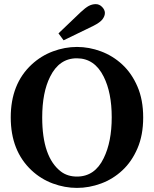

<svg xmlns="http://www.w3.org/2000/svg" viewBox="-20 -898 748 933"><path d="M574.7 -70.3Q529.3 -27.8 471.2 -6.3Q413.1 15.1 354 15.1Q294.9 15.1 236.8 -6.3Q178.7 -27.8 133.3 -70.3Q32.2 -165 32.2 -327.6Q32.2 -490.2 133.8 -584.5Q179.7 -627 237.3 -648.4Q294.9 -669.9 354 -669.9Q413.1 -669.9 470.7 -648.4Q528.3 -627 574.2 -584.5Q620.1 -542 647.9 -477.5Q675.8 -413.1 675.8 -327.1Q675.8 -241.2 647.9 -176.8Q620.1 -112.3 574.7 -70.3ZM185.1 -327.1Q185.1 -134.3 275.9 -64.5Q308.1 -40 354 -40Q440.9 -40 483.9 -129.4Q522.9 -208.5 522.9 -328.1Q522.9 -447.8 483.9 -525.4Q439.9 -614.3 354 -614.7Q268.1 -615.2 223.6 -525.4Q185.1 -449.2 185.1 -327.1ZM476.1 -864.3Q502.4 -837.4 478 -804.2Q466.8 -789.1 433.1 -772L289.1 -702.1L264.2 -735.8L372.1 -838.9Q395 -860.4 411.1 -869.1Q427.7 -877.9 445.3 -877.9Q462.9 -877.9 476.1 -864.3Z"/></svg>

Font: SourceSerifPro-Bold
Style: Bold
Weight: 700
Designer: Frank Grießhammer
Foundry: Adobe Systems Incorporated
Version: Version 1.014;PS Version 1.0;hotconv 1.0.73;makeotf.lib2.5.5